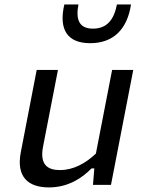

<svg xmlns="http://www.w3.org/2000/svg" viewBox="-20 -826 660 858"><path d="M144 -513.5 73 -146C51.5 -35 106.5 11.5 198.5 11.5C285 11.5 347 -30.5 389 -73.5H401.5L395.5 0H476L575.5 -513.5H481L408.5 -139.5C361 -95 307.5 -66 247.5 -66C195.5 -66 156 -87.5 172.5 -171.5L239 -513.5ZM330.5 -806H267.5C241.5 -694.5 280.5 -633 383 -633C486 -633 548.5 -694.5 565.5 -806H502.5C489.5 -738 457.5 -698 395.5 -698C334 -698 317.5 -738 330.5 -806Z"/></svg>

Font: Monaspace Neon
Style: Italic
Weight: 400
Italic angle: -11°
Designer: Riley Cran & the Lettermatic Team
Foundry: Lettermatic
Version: Version 1.200 (Monaspace Neon)